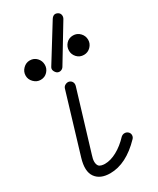

<svg xmlns="http://www.w3.org/2000/svg" viewBox="-199 -761 685 833"><g transform="rotate(-30 143.5 -345.0)"><path d="M94 14Q44 14 22 -17Q0 -48 18 -108L107 -404Q110 -413 119 -417.5Q128 -422 137 -420Q147 -417 151.5 -408.5Q156 -400 153 -389L64 -95Q52 -60 64 -43Q69 -37 78 -35Q87 -33 94 -33Q123 -33 155 -50.5Q187 -68 216 -99Q224 -106 233.5 -106Q243 -106 250 -100Q258 -93 258 -83Q258 -73 251 -66Q174 14 94 14ZM145 -491Q140 -482 130.5 -479Q121 -476 112 -481Q104 -487 100.5 -496.5Q97 -506 103 -515L212 -691Q225 -711 244 -701Q253 -696 255 -686.5Q257 -677 252 -668ZM252 -488Q231 -488 217.5 -502.5Q204 -517 204 -536Q204 -556 217.5 -570.5Q231 -585 252 -585Q272 -585 286 -570.5Q300 -556 300 -536Q300 -517 286 -502.5Q272 -488 252 -488ZM35 -488Q16 -488 1.5 -502.5Q-13 -517 -13 -536Q-13 -556 1.5 -570.5Q16 -585 35 -585Q56 -585 69.5 -570.5Q83 -556 83 -536Q83 -517 69.5 -502.5Q56 -488 35 -488Z"/></g></svg>

Font: Zen Kurenaido
Style: ARC
Weight: 400
Designer: Yoshimichi Ohira
Foundry: Positype
Version: Version 1.001